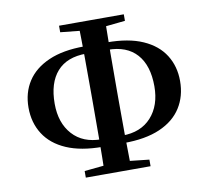

<svg xmlns="http://www.w3.org/2000/svg" viewBox="-82 -843 1020 935"><g transform="rotate(-10 428.0 -375.5)"><path d="M52.6 -384Q52.6 -457.6 88.4 -512.9Q124.1 -568.3 195.2 -599.5Q266.2 -630.8 372.1 -630.8H425.7V-594.4H375.2Q279.4 -594.4 230.4 -538.9Q181.4 -483.4 181.4 -380.4Q181.4 -285.3 233.1 -228Q284.8 -170.8 376 -170.8H425.7V-133.6H375.7Q268.5 -133.6 196.9 -164.7Q125.2 -195.7 88.9 -252.5Q52.6 -309.2 52.6 -384ZM429.8 -133.6V-170.8H479.1Q570.7 -170.8 622.5 -228Q674.4 -285.3 674.4 -380.4Q674.4 -483.4 624.9 -538.9Q575.4 -594.4 481.3 -594.4H429.8V-630.8H483Q590.6 -630.8 661.1 -599.5Q731.7 -568.3 766.9 -512.4Q802.1 -456.6 802.1 -384Q802.1 -309.2 766.2 -252.5Q730.3 -195.7 658.6 -164.7Q587 -133.6 479.1 -133.6ZM362.4 0Q364.4 -85.2 364.9 -172.7Q365.4 -260.3 365.4 -347.7V-396.6Q365.4 -485.6 364.9 -574.1Q364.4 -662.6 362.4 -751.2H494.1Q492.4 -664.3 491.7 -575.6Q491.1 -486.8 491.1 -397.2V-348.4Q491.1 -262 491.7 -174.3Q492.4 -86.6 494.1 0ZM268.3 -718.9V-751.2H588.5V-718.9L446.1 -704.2H411ZM268.3 0V-32.6L415.6 -47.3H454.4L588.5 -32.6V0Z"/></g></svg>

Font: Noto Serif HK
Style: Regular
Weight: 200
Designer: Ryoko NISHIZUKA 西塚涼子 (kana & ideographs); Frank Grießhammer (Latin, Greek & Cyrillic); Wenlong ZHANG 张文龙 (bopomofo); San
Foundry: Adobe
Version: Version 2.001;hotconv 1.1.0;makeotfexe 2.6.0